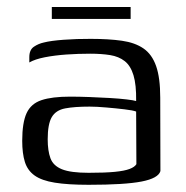

<svg xmlns="http://www.w3.org/2000/svg" viewBox="-20 -514 523 541"><path d="M229.9 6.7Q171.2 6.7 134.4 0.7Q97.5 -5.2 77.5 -19.5Q57.6 -33.7 50.1 -57.7Q42.6 -81.7 42.6 -117.2Q42.6 -168.2 54.9 -195.1Q67.3 -222 96.9 -231.8Q126.6 -241.7 177.2 -241.7Q202.4 -241.7 231.7 -240.6Q261 -239.5 288.7 -237.9Q316.4 -236.3 336.6 -233.9Q356.8 -231.5 363.6 -229.3Q364.3 -275.2 356.1 -302.1Q347.9 -328.9 331.4 -341.8Q314.8 -354.8 290.2 -358.8Q265.5 -362.7 234.1 -362.7Q200.5 -362.7 167.1 -360.4Q133.7 -358 106 -352.6Q78.3 -347.1 62.6 -338V-353Q62.6 -373.6 75.5 -382.3Q88.3 -391 103.7 -394.3Q123 -399.3 159.7 -402Q196.3 -404.7 235.6 -404.5Q286.6 -404.5 323.5 -399.2Q360.5 -393.9 384.4 -377.4Q408.3 -360.9 419.9 -327.8Q431.5 -294.8 431.5 -238.5L432 -31.9Q426.1 -11.7 378.9 -2.5Q331.7 6.7 229.9 6.7ZM229.7 -27.1Q276.1 -27.1 303.5 -29.8Q331 -32.5 345.3 -38Q359.5 -43.4 364.3 -51.4L363.6 -199.7Q354.8 -203.2 330.5 -206Q306.2 -208.9 279.1 -211.2Q252 -213.6 232.6 -213.6Q190 -213.6 163.7 -208.6Q137.4 -203.6 125.9 -184Q114.4 -164.3 114.4 -121.6Q114.4 -89 122.2 -68Q130 -46.9 154.7 -37Q179.4 -27.1 229.7 -27.1ZM126 -460.7V-494.2H348.1V-460.7Z"/></svg>

Font: Genos Thin
Style: Regular
Weight: 100
Designer: Robert E. Leuschke
Foundry: Robert E. Leuschke
Version: Version 1.010